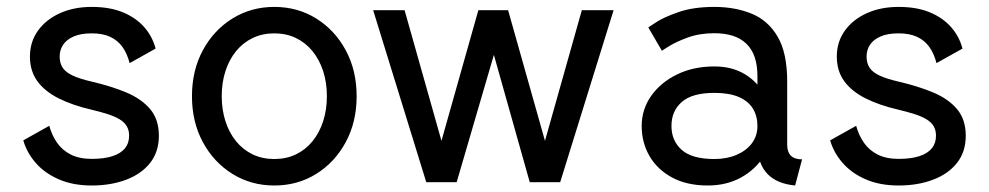

<svg xmlns="http://www.w3.org/2000/svg" viewBox="-20 -538 2921 567"><path d="M251 -517.6Q197.8 -517.6 156.5 -498.8Q115.2 -480 91.8 -447Q68.4 -414.1 68.4 -371.1Q68.4 -328.6 90.3 -298.3Q112.3 -268.1 153.1 -247.6Q193.8 -227.1 251 -213.9Q277.8 -207.5 298.3 -200.9Q318.8 -194.3 333 -185.8Q347.2 -177.2 354.2 -165.5Q361.3 -153.8 361.3 -137.2Q361.3 -115.2 349.1 -100.1Q336.9 -85 312.3 -76.9Q287.6 -68.8 251 -68.8Q214.4 -68.8 189.2 -81.5Q164.1 -94.2 148.7 -116.2Q133.3 -138.2 125.5 -166.5L48.8 -123.5Q58.6 -88.4 84.7 -57.9Q110.8 -27.3 152.8 -8.8Q194.8 9.8 251 9.8Q307.1 9.8 352.1 -7.1Q397 -23.9 423.1 -56.6Q449.2 -89.4 449.2 -137.2Q449.2 -185.1 423.6 -215.6Q397.9 -246.1 353 -264.9Q308.1 -283.7 251 -296.9Q215.3 -305.2 194.6 -314.9Q173.8 -324.7 165 -338.1Q156.2 -351.6 156.2 -371.1Q156.2 -390.6 166.5 -406Q176.8 -421.4 197.8 -430.4Q218.8 -439.5 251 -439.5Q283.2 -439.5 305.4 -429.2Q327.6 -418.9 341.6 -399.4Q355.5 -379.9 362.8 -351.6L439.5 -394.5Q430.2 -430.2 406 -457.8Q381.8 -485.4 343.3 -501.5Q304.7 -517.6 251 -517.6Z M634.8 -253.9Q634.8 -294.4 645.8 -328.1Q656.7 -361.8 677.2 -387Q697.8 -412.1 726.3 -425.8Q754.9 -439.5 790 -439.5Q825.2 -439.5 853.8 -425.8Q882.3 -412.1 902.8 -387Q923.3 -361.8 934.3 -328.1Q945.3 -294.4 945.3 -253.9Q945.3 -213.9 934.3 -179.9Q923.3 -146 902.8 -120.8Q882.3 -95.7 853.8 -82Q825.2 -68.4 790 -68.4Q754.9 -68.4 726.3 -82Q697.8 -95.7 677.2 -120.8Q656.7 -146 645.8 -179.9Q634.8 -213.9 634.8 -253.9ZM546.9 -253.9Q546.9 -177.7 579.1 -118.2Q611.3 -58.6 666.5 -24.4Q721.7 9.8 790 9.8Q858.9 9.8 913.8 -24.4Q968.8 -58.6 1001 -118.2Q1033.2 -177.7 1033.2 -253.9Q1033.2 -330.1 1001 -389.6Q968.8 -449.2 913.8 -483.4Q858.9 -517.6 790 -517.6Q721.7 -517.6 666.5 -483.4Q611.3 -449.2 579.1 -389.6Q546.9 -330.1 546.9 -253.9Z M1238.8 0H1328.6L1438.5 -376L1544.4 0H1634.3L1792 -507.8H1698.2L1589.4 -122.1L1480.5 -507.8H1392.6L1283.7 -122.1L1174.8 -507.8H1082Z M2070.3 9.8Q2125.5 9.8 2168.5 -13.9Q2211.4 -37.6 2236.1 -77.4Q2260.7 -117.2 2260.7 -166Q2260.7 -214.8 2240 -254.6Q2219.2 -294.4 2180.9 -318.1Q2142.6 -341.8 2089.8 -341.8Q2027.8 -341.8 1979.2 -318.1Q1930.7 -294.4 1902.8 -254.6Q1875 -214.8 1875 -166Q1875 -117.2 1897.9 -77.4Q1920.9 -37.6 1964.6 -13.9Q2008.3 9.8 2070.3 9.8ZM2216.8 -166Q2216.8 -136.7 2200.2 -114.7Q2183.6 -92.8 2155 -80.6Q2126.5 -68.4 2089.8 -68.4Q2023.9 -68.4 1993.4 -95.2Q1962.9 -122.1 1962.9 -166Q1962.9 -210 1993.4 -236.8Q2023.9 -263.7 2089.8 -263.7Q2133.8 -263.7 2161.9 -251.5Q2189.9 -239.3 2203.4 -217.3Q2216.8 -195.3 2216.8 -166ZM2304.7 -110.8V-296.9Q2304.7 -382.3 2276.1 -430.4Q2247.6 -478.5 2198.7 -498Q2149.9 -517.6 2089.8 -517.6Q2027.8 -517.6 1984.1 -502.4Q1940.4 -487.3 1917.5 -472.2Q1894.5 -457 1894.5 -457L1934.6 -388.2Q1934.6 -388.2 1955.1 -401.1Q1975.6 -414.1 2010.5 -427Q2045.4 -439.9 2089.4 -439.9Q2120.1 -439.9 2143.8 -432.4Q2167.5 -424.8 2183.8 -409.2Q2200.2 -393.6 2208.5 -369.6Q2216.8 -345.7 2216.8 -312.5V-228.5L2226.6 -219.2V-125L2216.8 -110.8Q2216.8 -82.5 2224.4 -61Q2231.9 -39.6 2246.1 -24.7Q2260.3 -9.8 2281 -1.2Q2301.8 7.3 2328.1 9.8L2348.6 -67.4Q2326.7 -67.4 2315.7 -78.1Q2304.7 -88.9 2304.7 -110.8Z M2633.8 -517.6Q2580.6 -517.6 2539.3 -498.8Q2498 -480 2474.6 -447Q2451.2 -414.1 2451.2 -371.1Q2451.2 -328.6 2473.1 -298.3Q2495.1 -268.1 2535.9 -247.6Q2576.7 -227.1 2633.8 -213.9Q2660.6 -207.5 2681.2 -200.9Q2701.7 -194.3 2715.8 -185.8Q2730 -177.2 2737.1 -165.5Q2744.1 -153.8 2744.1 -137.2Q2744.1 -115.2 2731.9 -100.1Q2719.7 -85 2695.1 -76.9Q2670.4 -68.8 2633.8 -68.8Q2597.2 -68.8 2572 -81.5Q2546.9 -94.2 2531.5 -116.2Q2516.1 -138.2 2508.3 -166.5L2431.6 -123.5Q2441.4 -88.4 2467.5 -57.9Q2493.7 -27.3 2535.6 -8.8Q2577.6 9.8 2633.8 9.8Q2689.9 9.8 2734.9 -7.1Q2779.8 -23.9 2805.9 -56.6Q2832 -89.4 2832 -137.2Q2832 -185.1 2806.4 -215.6Q2780.8 -246.1 2735.8 -264.9Q2690.9 -283.7 2633.8 -296.9Q2598.1 -305.2 2577.4 -314.9Q2556.6 -324.7 2547.9 -338.1Q2539.1 -351.6 2539.1 -371.1Q2539.1 -390.6 2549.3 -406Q2559.6 -421.4 2580.6 -430.4Q2601.6 -439.5 2633.8 -439.5Q2666 -439.5 2688.2 -429.2Q2710.4 -418.9 2724.4 -399.4Q2738.3 -379.9 2745.6 -351.6L2822.3 -394.5Q2813 -430.2 2788.8 -457.8Q2764.6 -485.4 2726.1 -501.5Q2687.5 -517.6 2633.8 -517.6Z"/></svg>

Font: Giphurs
Style: Regular
Weight: 400
Version: Version 2.010